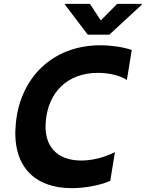

<svg xmlns="http://www.w3.org/2000/svg" viewBox="-20 -974 762 1004"><path d="M450.3 -953.8H321L320.3 -948.9L438.9 -792.6H551.5L720.9 -948.9L721.6 -953.8H592.7L507.1 -867.2ZM355.1 9.9C421.5 9.9 498.9 -3.6 556.5 -28.1L581 -178.3C521 -148.4 458.8 -134.6 404.8 -134.6C277 -134.6 207.7 -210.2 219.5 -339.8C231.9 -487.9 329.2 -593 492.2 -593C543 -593 601.9 -582.4 643.5 -555.8L669 -712.7C622.9 -728.3 561.4 -737.2 504.6 -737.2C253.9 -737.2 86.3 -566.4 63.2 -332.7C39.1 -106.9 159.4 9.9 355.1 9.9Z"/></svg>

Font: TID UI
Style: Bold Italic
Weight: 700
Italic angle: -9.39999°
Designer: The TID Project Authors
Foundry: Bakken & Bæck
Version: Version 1.001;hotconv 1.0.109;makeotfexe 2.5.65596